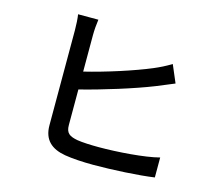

<svg xmlns="http://www.w3.org/2000/svg" viewBox="-109 -917 1219 1069"><g transform="rotate(15 500.0 -383.0)"><path d="M331 -777H214C218 -755 220 -714 220 -686C220 -629 220 -243 220 -139C220 -55 267 -14 348 0C390 7 450 11 511 11C621 11 772 3 862 -10V-125C779 -103 622 -92 517 -92C470 -92 423 -94 392 -99C345 -108 324 -121 324 -168V-373C452 -405 626 -459 734 -502C765 -514 805 -532 838 -545L795 -646C761 -625 730 -610 697 -596C600 -555 444 -505 324 -476V-686C324 -714 327 -751 331 -777Z"/></g></svg>

Font: Noto Sans CJK TC Medium
Style: Regular
Weight: 500
Designer: Ryoko NISHIZUKA 西塚涼子 (kana, bopomofo & ideographs); Paul D. Hunt (Latin, Greek & Cyrillic); Sandoll Communications 산돌커뮤니
Foundry: Adobe
Version: Version 2.004;hotconv 1.0.118;makeotfexe 2.5.65603